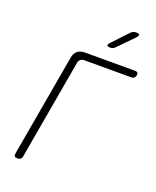

<svg xmlns="http://www.w3.org/2000/svg" viewBox="-172 -1049 943 1159"><g transform="rotate(20 300.0 -470.0)"><path d="M83 10Q70 10 65.5 4Q61 -2 63 -15L178 -670Q183 -700 201 -715Q219 -730 249 -730H571Q582 -730 587 -724.5Q592 -719 590 -708Q588 -697 581 -691Q574 -685 563 -685H261Q246 -685 237 -677.5Q228 -670 225 -655L113 -15Q111 -2 103.5 4Q96 10 83 10ZM382 -810Q364 -810 361.5 -817Q359 -824 373 -838L463 -934Q471 -942 479.5 -946Q488 -950 498 -950Q518 -950 519.5 -942.5Q521 -935 506 -919L413 -824Q407 -817 399 -813.5Q391 -810 382 -810Z"/></g></svg>

Font: Maple Mono Thin
Style: Italic
Weight: 250
Italic angle: -10°
Monospace: yes
Designer: subframe7536
Version: Version 7.000